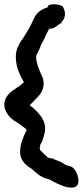

<svg xmlns="http://www.w3.org/2000/svg" viewBox="-25 -736 387 898"><path d="M10 -289C-30 -236 19 -181 54 -164C69 -154 89 -140 100 -129C99 -125 97 -121 95 -118L87 -101L81 -85C75 -70 69 -51 69 -27C69 19 101 40 125 55C141 70 166 95 202 102C205 103 215 107 222 112C222 112 328 173 341 120C346 100 333 51 304 42C297 40 281 37 272 29C258 20 243 14 225 8V5H217C204 3 199 3 193 -5C182 -15 173 -23 162 -35V-41H160C162 -51 162 -45 164 -61C166 -64 173 -73 178 -93C182 -105 186 -120 186 -135C186 -164 172 -186 162 -198C150 -213 132 -231 114 -244C116 -245 149 -280 149 -280C157 -289 179 -309 179 -345C179 -361 175 -375 167 -389C155 -418 144 -444 144 -470C144 -477 147 -482 153 -493L163 -515C165 -521 166 -524 170 -532L183 -556C189 -572 197 -585 205 -602H217C235 -608 248 -620 257 -627H263V-633C286 -656 281 -687 267 -707C252 -715 224 -720 203 -712C201 -708 196 -700 195 -700H194C172 -694 153 -681 139 -660C125 -633 115 -606 100 -585L99 -584L86 -562C73 -544 49 -513 49 -472C49 -417 70 -383 87 -351C71 -338 62 -330 54 -326C46 -318 28 -313 10 -289Z"/></svg>

Font: Stray Cat
Style: ExBlkCn
Weight: 1000
Version: Version 1.0